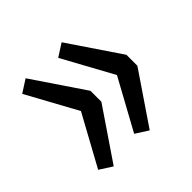

<svg xmlns="http://www.w3.org/2000/svg" viewBox="-129 -666 758 758"><g transform="rotate(-45 250.0 -287.0)"><path d="M103 -533 249 -317V-256L103 -41L50 -75L166 -287L50 -499ZM304 -533 450 -317V-256L304 -41L251 -75L367 -287L251 -499Z"/></g></svg>

Font: Fira Sans Extra Condensed
Style: Regular
Weight: 400
Width: 1
Designer: Carrois Corporate & Edenspiekermann AG
Foundry: Carrois Corporate GbR & Edenspiekermann AG
Version: Version 4.203